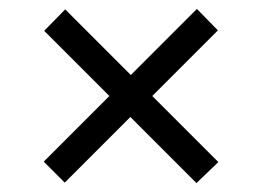

<svg xmlns="http://www.w3.org/2000/svg" viewBox="-20 -492 588 430"><path d="M469 -129 420 -82 272 -230 125 -83 78 -130 225 -277 79 -423 126 -471 273 -324 421 -472 468 -424 321 -277Z"/></svg>

Font: Martel Sans
Style: Regular
Weight: 400
Designer: Dan Reynolds and Mathieu Réguer
Foundry: Dan Reynolds and Mathieu Réguer
Version: Version 1.001;PS 001.001;hotconv 1.0.70;makeotf.lib2.5.58329